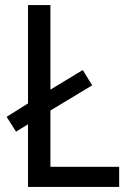

<svg xmlns="http://www.w3.org/2000/svg" viewBox="-20 -734 511 754"><path d="M90 0H448V-79H178V-300L342 -399L305 -459L178 -382V-714H90V-328L6 -275L43 -217L90 -246Z"/></svg>

Font: Noto Sans Bengali UI SemiCondensed
Style: Regular
Weight: 400
Width: 4
Designer: Jelle Bosma - Monotype Design Team
Foundry: Monotype Imaging Inc.
Version: Version 2.003